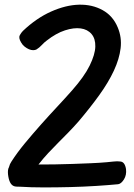

<svg xmlns="http://www.w3.org/2000/svg" viewBox="-20 -789 586 838"><path d="M40 23Q20 15 15 -28Q13 -49 19 -59Q21 -67 23.5 -72.5Q26 -78 30 -84Q55 -123 88.5 -163.5Q122 -204 158 -244.5Q194 -285 229.5 -323Q265 -361 295 -395Q348 -455 371.5 -503Q395 -551 396 -585.5Q397 -620 379.5 -640.5Q362 -661 332 -665Q302 -669 263.5 -656.5Q225 -644 184 -612Q173 -604 162.5 -592.5Q152 -581 139 -573Q133 -570 124.5 -570Q116 -570 106.5 -574Q97 -578 87.5 -585.5Q78 -593 72 -604Q60 -624 66.5 -635.5Q73 -647 80 -654Q139 -710 203 -738.5Q267 -767 324.5 -768.5Q382 -770 427.5 -745Q473 -720 494 -669Q512 -626 506.5 -579Q501 -532 477 -480.5Q453 -429 413 -373.5Q373 -318 322 -258Q300 -233 278 -210.5Q256 -188 234 -166Q212 -144 190.5 -121Q169 -98 148 -71Q181 -71 219 -71.5Q257 -72 296.5 -73.5Q336 -75 374.5 -76.5Q413 -78 446 -81Q459 -82 475.5 -84Q492 -86 506 -84Q525 -82 530 -51Q533 -25 521 -6Q509 13 496 15Q455 19 400 22.5Q345 26 286.5 27.5Q228 29 171 29Q114 29 69 26Q59 26 51.5 25.5Q44 25 40 23Z"/></svg>

Font: Balpaq
Style: Regular
Weight: 400
Designer: Abay Emes
Version: Version 1.000